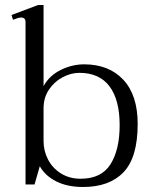

<svg xmlns="http://www.w3.org/2000/svg" viewBox="-20 -737 603 767"><path d="M139 -73 118 0H82V-649Q82 -667 64 -667Q54 -667 32 -658L26 -677L132 -717H154V-393Q177 -435 222.5 -457.5Q268 -480 316 -480Q415 -480 472.5 -418.5Q530 -357 530 -242Q530 -108 473.5 -49Q417 10 312 10Q249 10 204.5 -12.5Q160 -35 139 -73ZM458 -237Q458 -338 417.5 -392Q377 -446 297 -446Q263 -446 229.5 -428Q196 -410 175 -378Q154 -346 154 -305V-173Q154 -135 171.5 -100.5Q189 -66 223 -44.5Q257 -23 302 -23Q385 -23 421.5 -81Q458 -139 458 -237Z"/></svg>

Font: Taviraj Light
Style: Regular
Weight: 300
Designer: Katatrad Team
Foundry: CadsonDemak
Version: Version 1.001